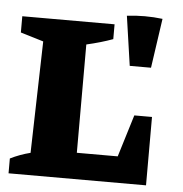

<svg xmlns="http://www.w3.org/2000/svg" viewBox="-51 -751 762 800"><g transform="rotate(5 330.0 -351.0)"><path d="M515 -286H589V0H14V-62Q54 -82 98 -93L110 -560L14 -589V-657H400V-595Q351 -577 290 -563V-110H461ZM478 -490 448 -697Q523 -706 597 -697L567 -490Z"/></g></svg>

Font: Piazzolla ExtraBold
Style: Regular
Weight: 800
Designer: Juan Pablo del Peral
Foundry: Huerta Tipografica
Version: Version 1.330